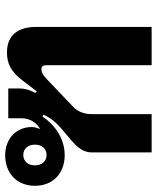

<svg xmlns="http://www.w3.org/2000/svg" viewBox="48 -654 606 742"><g transform="rotate(-90 351.0 -283.0)"><path d="M133 0H281V-233C281 -257 289 -284 308 -302L417 -406C436 -424 446 -426 455 -426C464 -426 470 -421 470 -407V0H618V-446C618 -514 588 -559 520 -559C478 -559 447 -546 411 -499L369 -444L363 -449C375 -473 380 -490 380 -509V-554H265V-504C265 -471 249 -447 226 -432L224 -434C228 -443 231 -453 231 -464C231 -521 188 -566 122 -566C54 -566 4 -522 4 -451C4 -380 54 -336 122 -336C188 -336 240 -375 272 -422L279 -418C259 -375 235 -357 198 -326C163 -297 133 -272 133 -231ZM123 -406C99 -406 83 -424 83 -451C83 -478 99 -496 123 -496C147 -496 163 -478 163 -451C163 -424 147 -406 123 -406Z"/></g></svg>

Font: IBM Plex Sans Thai Looped
Style: Bold
Weight: 700
Designer: Mike Abbink, Paul van der Laan, Pieter van Rosmalen, Ben Mitchell, Mark Frömberg
Foundry: Bold Monday
Version: Version 1.1